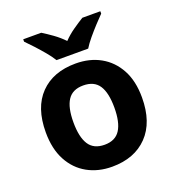

<svg xmlns="http://www.w3.org/2000/svg" viewBox="-140 -874 898 992"><g transform="rotate(-20 309.5 -378.0)"><path d="M574 -274Q574 -138 502.5 -64Q431 10 308 10Q232 10 172.5 -23Q113 -56 79 -119.5Q45 -183 45 -274Q45 -410 116 -483Q187 -556 311 -556Q388 -556 447 -523Q506 -490 540 -427.5Q574 -365 574 -274ZM197 -274Q197 -193 223.5 -151.5Q250 -110 310 -110Q369 -110 395.5 -151.5Q422 -193 422 -274Q422 -355 395.5 -395.5Q369 -436 309 -436Q250 -436 223.5 -395.5Q197 -355 197 -274ZM225 -606Q211 -629 188.5 -656Q166 -683 142 -709Q118 -735 100 -753V-766H199Q225 -750 255 -728.5Q285 -707 311 -680Q337 -707 368 -728.5Q399 -750 425 -766H524V-753Q506 -735 482 -709Q458 -683 435.5 -656Q413 -629 399 -606Z"/></g></svg>

Font: Noto IKEA Arabic
Style: Bold
Weight: 700
Designer: Monotype Design Team
Foundry: Monotype Imaging Inc.
Version: Version 1.200